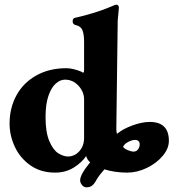

<svg xmlns="http://www.w3.org/2000/svg" viewBox="-20 -725 748 822"><path d="M323 47Q323 22 366 -30Q353 -41 349 -57Q330 -29 295.5 -7.5Q261 14 216 14Q155 14 111 -16.5Q67 -47 44 -95.5Q21 -144 21 -196Q21 -263 50.5 -317Q80 -371 135.5 -402Q191 -433 264 -433Q280 -433 297 -428.5Q314 -424 326 -419Q329 -418 331.5 -416Q334 -414 336 -414Q340 -414 340 -425V-546Q340 -578 333 -595.5Q326 -613 303 -618Q291 -621 291 -634Q291 -647 302 -649Q339 -657 381.5 -670Q424 -683 451 -695Q474 -705 477 -705Q489 -705 489 -692L487 -669L484 -638L478 -174Q478 -160 481 -152Q506 -173 547 -188Q588 -203 621 -203Q703 -203 703 -122Q703 -89 676.5 -57.5Q650 -26 608.5 -6Q567 14 525 14Q472 14 427 0Q403 27 393 45Q384 62 374.5 69.5Q365 77 350 77Q339 77 331 67Q323 57 323 47ZM340 -135V-299Q340 -332 316 -358Q292 -384 258 -384Q238 -384 219 -367.5Q200 -351 187.5 -315Q175 -279 175 -224Q175 -158 191.5 -120Q208 -82 230 -68.5Q252 -55 271 -55Q299 -55 319.5 -77.5Q340 -100 340 -135ZM578 -107Q578 -126 557 -126Q546 -126 529 -117.5Q512 -109 507 -96Q513 -88 527.5 -82Q542 -76 552 -76Q564 -76 571 -85.5Q578 -95 578 -107Z"/></svg>

Font: EB Garamond ExtraBold
Style: Regular
Weight: 800
Designer: Georg Duffner and Octavio Pardo
Foundry: Georg Duffner
Version: Version 1.000